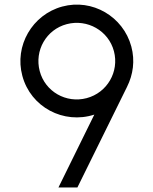

<svg xmlns="http://www.w3.org/2000/svg" viewBox="-20 -831 680 851"><path d="M543 -446C570 -500 579 -562 562 -625C526 -758 389 -838 256 -802C123 -766 43 -628 79 -495C116 -356 262 -279 398 -323L239 0H323L543 -446ZM156 -516C132 -607 185 -700 276 -724C367 -748 461 -695 485 -604C509 -513 455 -420 364 -396C273 -372 180 -425 156 -516Z"/></svg>

Font: Gauge
Style: Regular
Weight: 400
Designer: Daniel Pimley
Foundry: Daniel Pimley
Version: Version 1.004;PS 001.001;hotconv 1.0.56